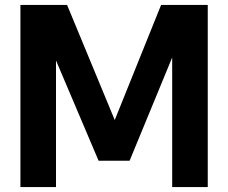

<svg xmlns="http://www.w3.org/2000/svg" viewBox="-20 -760 927 780"><path d="M63 0V-740H252.5L455 -251H437.5L634.5 -740H824V0H679.5V-598H709L506.5 -107H380.5L172 -598H207.5V0Z"/></svg>

Font: Encode Sans SemiCondensed
Style: Bold
Weight: 700
Width: 4
Designer: Multiple Designers
Foundry: Impallari Type
Version: Version 3.002